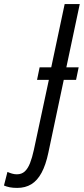

<svg xmlns="http://www.w3.org/2000/svg" viewBox="-166 -734 413 944"><path d="M-81.5 189.9Q-102.5 189.9 -118.2 186.8Q-133.8 183.6 -146.5 178.2L-129.4 111.3Q-118.2 116.2 -106.7 119.6Q-95.2 123 -83 123Q-59.6 123 -44.2 108.9Q-28.8 94.7 -18.3 67.9Q-7.8 41 0.5 2.9L74.2 -341.3H16.1L28.8 -402.8H85.9L151.9 -713.9H226.1L160.2 -402.8H220.7L208 -341.3H147.5L71.8 16.6Q59.1 77.1 38.3 115.5Q17.6 153.8 -12 171.9Q-41.5 189.9 -81.5 189.9Z"/></svg>

Font: Open Sans Condensed
Style: Italic
Weight: 400
Width: 3
Italic angle: -12°
Designer: Monotype Design Team
Foundry: Monotype Imaging Inc.
Version: Version 3.000